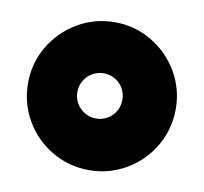

<svg xmlns="http://www.w3.org/2000/svg" viewBox="-59 -499 613 578"><g transform="rotate(10 248.0 -210.0)"><path d="M22 -210Q22 -271 52.5 -322.8Q83 -374.5 135 -405Q187 -435.5 248.5 -435.5Q309.6 -435.5 361.3 -404.8Q413.1 -374 443.4 -322.3Q473.6 -270.5 473.6 -210Q473.6 -148.4 443.4 -96.4Q413.1 -44.4 361.1 -13.9Q309.1 16.6 248 16.6Q186.5 16.6 134.5 -13.9Q82.5 -44.4 52.2 -96.4Q22 -148.4 22 -210ZM310.5 -209.5Q310.5 -228 301.5 -243.9Q292.5 -259.8 276.6 -269Q260.7 -278.3 242.2 -278.3Q223.1 -278.3 207.3 -269Q191.4 -259.8 182.1 -243.9Q172.9 -228 172.9 -209.5Q172.9 -190.4 182.1 -174.6Q191.4 -158.7 207.3 -149.4Q223.1 -140.1 242.2 -140.1Q260.7 -140.1 276.6 -149.4Q292.5 -158.7 301.5 -174.6Q310.5 -190.4 310.5 -209.5Z"/></g></svg>

Font: SG Kara Bold
Style: Regular
Weight: 400
Designer: Damoon Khanjanzadeh
Version: Version 1.000